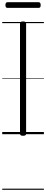

<svg xmlns="http://www.w3.org/2000/svg" viewBox="-20 -1208 415 1728"><path d="M188 14Q173 14 166.5 9.5Q160 5 160 -5V-996Q160 -1006 166.5 -1010.5Q173 -1015 188 -1015Q201 -1015 208 -1010.5Q215 -1006 215 -996V-5Q215 5 208.5 9.5Q202 14 188 14ZM48 -1137Q37 -1137 33 -1143.5Q29 -1150 29 -1161Q29 -1174 33 -1181Q37 -1188 48 -1188H327Q338 -1188 342 -1181Q346 -1174 346 -1161Q346 -1150 342 -1143.5Q338 -1137 327 -1137ZM0 490H375V500H0ZM0 -20H375V0H0ZM0 -505H375V-500H0ZM0 -1010H375V-1000H0Z"/></svg>

Font: Playwrite ES Deco Guides
Style: Regular
Weight: 400
Designer: Veronika Burian, José Scaglione
Foundry: TypeTogether
Version: Version 1.003